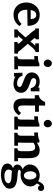

<svg xmlns="http://www.w3.org/2000/svg" viewBox="1394 -2196 1074 3901"><g transform="rotate(90 1930.5 -246.0)"><path d="M285.6 -445.8C332.5 -445.8 365.7 -416 368.2 -333.5H184.1C193.4 -399.9 227.1 -445.8 285.6 -445.8ZM506.3 -269C508.3 -461.9 391.6 -516.1 280.8 -516.1C129.9 -516.1 30.8 -389.2 30.8 -249C30.8 -86.9 130.9 16.1 277.8 16.1C345.7 16.1 439 -2.9 510.7 -106L465.8 -148.4C419.9 -92.3 359.4 -73.2 318.8 -73.2C215.3 -73.2 177.7 -153.8 177.7 -263.2Z M871.1 -274.4 938 -356.4C967.8 -393.1 997.6 -418.9 1038.6 -436V-500H862.3V-423.8L910.6 -427.7V-426.8C893.6 -411.1 877.9 -392.1 861.8 -372.6L824.2 -327.1H823.2L776.9 -380.9C763.7 -396 755.4 -409.2 755.4 -419.4C755.4 -428.7 762.7 -434.6 780.3 -436V-500H558.6V-423.8L586.4 -425.8C594.2 -401.9 627 -363.8 643.6 -344.2L741.2 -229L654.3 -129.4C627 -98.1 605.5 -75.2 578.1 -64V0H743.7V-76.2L698.2 -72.3V-73.2C710 -81.1 736.8 -111.3 743.2 -120.1L789.6 -175.8H790.5L849.6 -113.3C860.4 -101.6 866.2 -91.3 866.7 -82C866.7 -71.8 856.9 -65.4 833.5 -64V0H1069.3V-76.2L1035.2 -74.2C1022 -98.1 1005.4 -118.2 987.3 -139.2Z M1327.6 -509.8H1273.4C1259.8 -497.1 1212.4 -480 1119.6 -480V-404.3L1189.9 -407.2C1186.5 -377.4 1186 -343.8 1186 -319.8V-153.8C1186 -100.6 1182.6 -64.9 1126.5 -64.9V0H1388.7V-76.2L1323.7 -73.2C1326.2 -103.5 1327.6 -141.1 1327.6 -160.6ZM1342.3 -680.2C1342.3 -726.1 1310.1 -762.7 1266.6 -762.7C1225.6 -762.7 1190.4 -726.1 1190.4 -680.2C1190.4 -635.3 1222.2 -598.6 1268.1 -598.6C1313 -598.6 1342.3 -635.3 1342.3 -680.2Z M1458.5 -165 1462.4 6.8H1538.6L1535.2 -23.4H1536.1C1567.4 0 1626.5 16.1 1684.1 16.1C1777.3 16.1 1866.2 -34.2 1866.2 -138.2C1866.2 -231.9 1791 -277.3 1689.9 -312.5C1621.1 -335.9 1567.9 -345.7 1567.9 -392.6C1567.9 -431.2 1599.6 -445.8 1633.8 -445.8C1705.6 -445.8 1759.8 -402.8 1771.5 -334H1835.9V-510.7H1759.8L1761.2 -482.4H1760.3C1727.5 -505.9 1676.8 -516.1 1640.1 -516.1C1508.8 -516.1 1451.7 -431.6 1451.7 -355C1451.7 -247.1 1547.9 -217.3 1630.9 -185.1C1706.5 -155.3 1747.1 -144 1747.1 -106C1747.1 -71.3 1711.4 -56.2 1678.2 -56.2C1593.3 -56.2 1528.3 -103.5 1522.9 -165Z M1914.6 -416.5 1982.9 -417.5 1981.4 -176.3C1981.4 -9.3 2070.8 16.1 2136.7 16.1C2172.9 16.1 2250.5 14.6 2323.2 -92.3L2274.9 -137.2C2237.3 -83.5 2200.7 -77.1 2184.1 -77.1C2132.8 -77.1 2123.5 -127.4 2123.5 -174.3V-188.5C2123.5 -213.4 2124 -278.8 2125 -420.4L2252.4 -422.9V-500H2125L2125.5 -625.5H2051.8C2036.1 -574.2 1983.9 -501.5 1914.6 -500Z M2552.7 -509.8H2498.5C2484.9 -497.1 2437.5 -480 2344.7 -480V-404.3L2415 -407.2C2411.6 -377.4 2411.1 -343.8 2411.1 -319.8V-153.8C2411.1 -100.6 2407.7 -64.9 2351.6 -64.9V0H2613.8V-76.2L2548.8 -73.2C2551.3 -103.5 2552.7 -141.1 2552.7 -160.6ZM2567.4 -680.2C2567.4 -726.1 2535.2 -762.7 2491.7 -762.7C2450.7 -762.7 2415.5 -726.1 2415.5 -680.2C2415.5 -635.3 2447.3 -598.6 2493.2 -598.6C2538.1 -598.6 2567.4 -635.3 2567.4 -680.2Z M3194.3 -294.9C3194.3 -449.2 3147.5 -516.1 3025.4 -516.1C2985.4 -516.1 2920.4 -490.7 2880.9 -460.4H2879.4L2875 -509.8H2825.7C2812 -497.1 2764.6 -480 2671.9 -480V-404.3L2742.2 -407.2C2738.8 -377.4 2738.3 -346.2 2738.3 -322.3V-153.8C2738.3 -100.6 2734.9 -64.9 2678.7 -64.9V0H2940.9V-76.2L2876 -73.2C2878.4 -103.5 2879.9 -141.1 2879.9 -160.6V-387.2C2902.8 -407.2 2936.5 -423.8 2971.2 -423.8C3026.4 -423.8 3051.8 -384.3 3052.2 -296.4L3052.7 -153.8C3052.7 -100.6 3049.3 -64.9 2993.2 -64.9V0H3255.4V-76.2L3190.4 -73.2C3192.9 -103.5 3194.3 -141.1 3194.3 -160.6Z M3559.1 55.7C3658.2 60.1 3703.6 80.6 3703.6 121.6C3703.6 158.7 3653.3 201.7 3559.1 201.7C3477.1 201.7 3425.3 169.4 3425.3 117.2C3425.3 93.8 3435.5 64.9 3457.5 47.9C3486.8 53.2 3529.3 54.2 3559.1 55.7ZM3544.4 -448.7C3601.1 -448.7 3628.4 -377.9 3628.4 -308.1C3628.4 -252.9 3599.1 -195.3 3545.9 -195.3C3490.7 -195.3 3460.4 -260.3 3460.4 -330.6C3460.4 -392.1 3491.7 -448.7 3544.4 -448.7ZM3798.8 -481C3847.2 -481 3860.8 -517.1 3860.8 -541.5C3860.8 -580.6 3836.4 -606 3791.5 -606C3727.5 -606 3686.5 -545.9 3664.6 -484.9C3631.3 -507.8 3580.1 -516.1 3544.9 -516.1C3431.6 -516.1 3322.3 -434.1 3322.3 -316.9C3322.3 -245.6 3362.8 -193.4 3420.9 -171.4V-170.4C3347.2 -148.4 3323.2 -96.7 3323.2 -63C3323.2 -25.4 3342.8 9.8 3397.5 25.4C3325.2 52.7 3302.7 98.6 3302.7 140.1C3302.7 207.5 3357.4 271 3530.8 271C3663.6 271 3813.5 209 3813.5 95.2C3813.5 -20.5 3710.4 -54.7 3557.1 -64C3463.4 -69.3 3429.2 -76.2 3429.2 -101.1C3429.2 -120.1 3451.7 -131.3 3481 -131.3C3501 -131.3 3523.4 -127.9 3541.5 -127.9C3658.7 -127.9 3768.6 -210.4 3768.6 -326.2C3768.6 -377 3748 -421.9 3709 -455.1C3712.9 -476.1 3732.4 -515.6 3750.5 -519.5C3754.4 -498.5 3778.8 -481 3798.8 -481Z"/></g></svg>

Font: Parastoo
Style: Bold
Weight: 700
Foundry: Saber Rastikerdar (saber.rastikerdar@gmail.com)
Version: Version 2.0.1